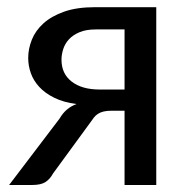

<svg xmlns="http://www.w3.org/2000/svg" viewBox="-20 -528 536 548"><path d="M426 0H335.5V-212H299.5Q285.5 -212 276 -209.8Q266.5 -207.5 259.8 -203.2Q253 -199 248 -192.5Q243 -186 237.5 -178L131.5 -33Q122.5 -16.5 109.5 -8.2Q96.5 0 71.5 0H6L150 -189.5Q167.5 -220 198.5 -231Q161 -236 134.8 -249Q108.5 -262 92 -280Q75.5 -298 68 -319.2Q60.5 -340.5 60.5 -362.5Q60.5 -389 71 -415Q81.5 -441 104.2 -461.5Q127 -482 163.2 -494.8Q199.5 -507.5 251 -507.5H426ZM155.5 -357.5Q155.5 -317.5 184.8 -295Q214 -272.5 264 -272.5H335.5V-444H253.5Q225.5 -444 206.8 -436Q188 -428 176.8 -415.8Q165.5 -403.5 160.5 -388Q155.5 -372.5 155.5 -357.5Z"/></svg>

Font: Lato Medium
Style: Regular
Weight: 500
Designer: Lukasz Dziedzic
Foundry: tyPoland Lukasz Dziedzic
Version: Version 2.006; 2014-01-15